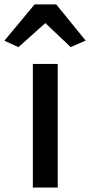

<svg xmlns="http://www.w3.org/2000/svg" viewBox="-53 -843 405 863"><path d="M29.8 -630.9 -33.2 -660.2 102.5 -823.2H199.7L332 -660.6L264.6 -631.3L150.9 -739.3ZM94.7 0V-555.7H206.5V0Z"/></svg>

Font: HaufeMerriweatherSans
Style: Regular
Weight: 400
Designer: Eben Sorkin ( eben@eyebytes.com )
Foundry: Eben Sorkin
Version: Version 1.56